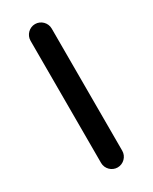

<svg xmlns="http://www.w3.org/2000/svg" viewBox="-139 -531 460 576"><g transform="rotate(-30 90.5 -243.5)"><path d="M127 -32.2V-455.6C127 -475.6 110.4 -492.2 90.3 -492.2C70.3 -492.2 53.7 -475.6 53.7 -455.6V-32.2C53.7 -12.2 70.3 4.4 90.3 4.4C110.4 4.4 127 -12.2 127 -32.2Z"/></g></svg>

Font: Velvelyne
Style: Regular
Weight: 400
Designer: Manon Van der Borght et Mariel Nils
Foundry: Velvetyne
Version: Version 1.070;Glyphs 3.3.1 (3343)